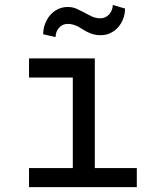

<svg xmlns="http://www.w3.org/2000/svg" viewBox="-20 -768 640 788"><path d="M99.1 -528.3V-449.7H278.8V-78.1H99.1V0H541.5V-78.1H369.1V-528.3ZM493.2 -732.9 442.9 -747.6Q442.9 -736.3 438.7 -726.3Q434.6 -716.3 428.2 -709Q421.4 -701.7 412.1 -697.3Q402.8 -692.9 392.6 -692.9Q373.5 -692.9 357.7 -700.2Q341.8 -707.5 326.7 -716.3Q311 -724.6 294.7 -731.9Q278.3 -739.3 257.8 -739.3Q235.4 -739.3 217 -730Q198.7 -720.7 185.5 -705.6Q172.4 -689.9 164.8 -669.7Q157.2 -649.4 157.2 -627.4L208 -615.7Q208.5 -638.2 222.4 -654.1Q236.3 -669.9 257.8 -669.9Q271 -669.9 281.7 -666.5Q292.5 -663.1 302.2 -658.2Q311.5 -652.8 320.8 -646.7Q330.1 -640.6 340.8 -635.7Q351.1 -630.4 363.8 -627Q376.5 -623.5 392.6 -623.5Q414.6 -623.5 433.1 -632.3Q451.7 -641.1 464.8 -656.2Q478 -670.9 485.6 -690.9Q493.2 -710.9 493.2 -732.9Z"/></svg>

Font: Roboto Mono
Style: Regular
Weight: 400
Monospace: yes
Designer: Google
Version: Version 3.000